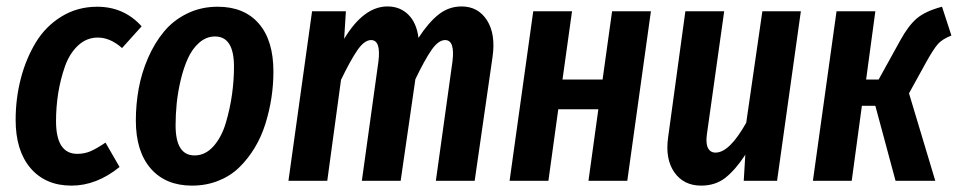

<svg xmlns="http://www.w3.org/2000/svg" viewBox="-20 -564 3000 599"><path d="M283.2 -543Q366.7 -543 421.9 -481.9L360.8 -414.1Q323.7 -446.8 285.2 -446.8Q250 -446.8 223.4 -421.9Q196.8 -397 182.6 -356.7Q168.5 -316.4 161.6 -273.4Q154.8 -230.5 154.8 -186Q154.8 -84 221.2 -84Q243.7 -84 262.7 -92.3Q281.7 -100.6 309.1 -119.1L353 -43Q281.2 15.1 203.1 15.1Q122.1 15.1 75.4 -39.3Q28.8 -93.8 28.8 -189.9Q28.8 -256.8 44.9 -318.8Q61 -380.9 91.6 -431.4Q122.1 -481.9 171.9 -512.5Q221.7 -543 283.2 -543Z M579.1 15.1Q496.6 15.1 450.2 -38.3Q403.8 -91.8 403.8 -188Q403.8 -238.8 412.8 -288.1Q421.9 -337.4 442.1 -383.8Q462.4 -430.2 491.5 -465.3Q520.5 -500.5 563.7 -521.7Q606.9 -543 659.2 -543Q741.7 -543 787.4 -490.5Q833 -438 833 -340.8Q833 -299.3 826.7 -258.1Q820.3 -216.8 807.6 -176.5Q794.9 -136.2 773.9 -101.8Q752.9 -67.4 725.6 -41Q698.2 -14.6 660.6 0.2Q623 15.1 579.1 15.1ZM586.9 -79.1Q620.6 -79.1 646 -107.7Q671.4 -136.2 684.6 -180.9Q697.8 -225.6 703.9 -269.8Q710 -314 710 -356Q710 -450.2 650.9 -450.2Q623.5 -450.2 601.6 -430.9Q579.6 -411.6 566.2 -381.8Q552.7 -352.1 543.7 -314Q534.7 -275.9 531.2 -240.7Q527.8 -205.6 527.8 -172.9Q527.8 -79.1 586.9 -79.1Z M1419.9 -543.9Q1471.7 -543.9 1499.3 -500.7Q1526.9 -457.5 1516.6 -386.2L1460.9 0H1339.8L1391.6 -372.1Q1399.9 -439 1368.7 -439Q1347.7 -439 1326.2 -408Q1304.7 -377 1275.9 -316.9L1230 0H1108.9L1160.6 -372.1Q1168.9 -439 1137.7 -439Q1116.7 -439 1094.7 -407Q1072.8 -375 1043.9 -314.9L1001 0H879.9L953.6 -528.8H1059.1L1053.7 -442.9Q1114.7 -543.9 1189 -543.9Q1228 -543.9 1253.9 -518.3Q1279.8 -492.7 1285.6 -445.8Q1316.9 -494.1 1348.6 -519Q1380.4 -543.9 1419.9 -543.9Z M1815.9 0 1846.7 -223.1H1721.7L1690.9 0H1569.8L1643.6 -528.8H1764.6L1734.9 -315.9H1859.9L1889.6 -528.8H2010.7L1937 0Z M2167.5 15.1Q2112.8 15.1 2083.7 -26.6Q2054.7 -68.4 2064.5 -136.2L2118.2 -528.8H2239.3L2185.1 -143.1Q2181.6 -115.7 2189 -101.8Q2196.3 -87.9 2212.4 -87.9Q2255.9 -87.9 2308.1 -181.2L2358.4 -528.8H2478.5L2404.3 0H2300.3L2305.2 -81.1Q2274.4 -34.2 2243.2 -9.5Q2211.9 15.1 2167.5 15.1Z M2918.9 -543 2948.2 -453.1Q2919.4 -441.9 2905.8 -426.3Q2892.1 -410.6 2870.1 -371.1L2815.9 -272.9L2897.9 0H2773.9L2710.9 -233.9H2668.9L2637.2 0H2516.1L2589.8 -528.8H2710.9L2682.1 -315.9H2721.2L2788.1 -437Q2814 -484.4 2840.6 -506.8Q2867.2 -529.3 2918.9 -543Z"/></svg>

Font: Fira Sans Compressed Medium
Style: Italic
Weight: 500
Width: 3
Italic angle: -8°
Designer: Carrois Corporate & Edenspiekermann AG
Foundry: Carrois Corporate GbR & Edenspiekermann AG
Version: Version 4.203;PS 004.203;hotconv 1.0.88;makeotf.lib2.5.64775